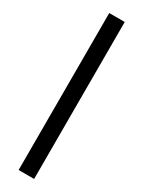

<svg xmlns="http://www.w3.org/2000/svg" viewBox="-239 -757 719 964"><g transform="rotate(30 121.0 -275.0)"><path d="M76 180V-730H165.8V180Z"/></g></svg>

Font: MuseoModerno Thin
Style: Regular
Weight: 100
Designer: Pablo Cosgaya, Héctor Gatti, Marcela Romero, and the Authors of The MuseoModerno Project.
Foundry: Omnibus-Type Team
Version: Version 1.003